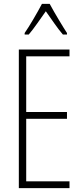

<svg xmlns="http://www.w3.org/2000/svg" viewBox="-20 -969 425 989"><path d="M236 -949H196C173 -905 131 -833 107 -799V-791H128C155 -822 190 -875 216 -911C244 -872 276 -823 304 -791H325V-799C309 -823 261 -902 236 -949ZM338 0V-35H115V-357H325V-392H115V-679H338V-714H77V0Z"/></svg>

Font: Noto Sans Myanmar ExtraCondensed ExtraLight
Style: Regular
Weight: 200
Width: 2
Designer: Monotype Design Team
Foundry: Monotype Imaging Inc.
Version: Version 2.107